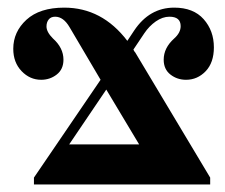

<svg xmlns="http://www.w3.org/2000/svg" viewBox="-20 -488 594 508"><path d="M316.9 -379.9 335 -407.2Q375.5 -467.8 440.9 -467.8Q491.7 -467.8 518.8 -437.3Q545.9 -406.7 545.9 -362.8Q545.9 -322.3 524.2 -299.6Q502.4 -276.9 472.2 -276.9Q448.7 -276.9 430.9 -290.8Q413.1 -304.7 413.1 -330.1Q413.1 -361.3 440.9 -386.2Q458 -401.4 458 -418.9Q458 -443.8 428.2 -443.8Q410.2 -443.8 392.3 -431.4Q374.5 -418.9 361.8 -399.9L333 -356.9Q334.5 -352.5 337.9 -349.1L536.1 -18.1V0H69.8V-18.1L246.1 -276.9L164.1 -416Q147.9 -443.8 126 -443.8Q114.7 -443.8 108.9 -436.5Q103 -429.2 103 -418Q103 -403.3 120.1 -386.2Q147.9 -361.3 147.9 -330.1Q147.9 -304.7 130.1 -290.8Q112.3 -276.9 88.9 -276.9Q59.1 -276.9 37.1 -299.8Q15.1 -322.8 15.1 -358.9Q15.1 -403.8 50 -435.8Q85 -467.8 149.9 -467.8Q250 -467.8 316.9 -379.9ZM348.1 -106 261.2 -251 163.1 -106Z"/></svg>

Font: Flanker Steampunk
Style: Bold
Weight: 700
Designer: Alexey Kryukov, Leonardo Di Lena
Foundry: Alexey Kryukov, Leonardo Di Lena
Version: 1.210